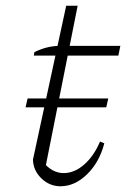

<svg xmlns="http://www.w3.org/2000/svg" viewBox="-20 -642 456 670"><path d="M191 8Q153 8 124.5 -19.5Q96 -47 95 -85L211 -622H251L137 -50L130 -77Q162 -38 202 -38Q240 -38 274 -68Q308 -98 329 -148L344 -142Q327 -76 284 -34Q241 8 191 8ZM98 -448 100 -460Q120 -470 140.5 -475.5Q161 -481 184 -482H400L393 -448ZM76.3 -298.3H357.8L350.8 -267.4H69.2Z"/></svg>

Font: Piazzolla Thin Thin
Style: Italic
Weight: 250
Italic angle: -11.3°
Version: Version 2.005